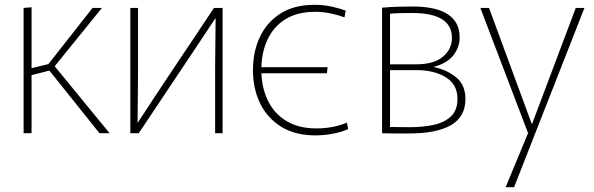

<svg xmlns="http://www.w3.org/2000/svg" viewBox="-20 -553 2464 797"><path d="M78 -520 111 -523V-270L181 -287L364 -520H403L207 -278L435 0H393L185 -260L111 -241V0H78Z M521 0V-520H553V-255L551 -44H552Q597 -113 635 -170.5Q673 -228 709.5 -282.5Q746 -337 784.5 -394.5Q823 -452 868 -520H904V0H873V-271L875 -477H874Q834 -417 782 -338.5Q730 -260 671.5 -173Q613 -86 556 0Z M1289 9Q1206 9 1148 -26.5Q1090 -62 1060 -123.5Q1030 -185 1030 -262Q1030 -339 1059 -400Q1088 -461 1144.5 -497Q1201 -533 1285 -533Q1325 -533 1359.5 -525Q1394 -517 1415 -509L1410 -481Q1386 -490 1353.5 -497Q1321 -504 1289 -504Q1216 -504 1167 -474.5Q1118 -445 1092.5 -393Q1067 -341 1065 -274H1340L1337 -249H1065Q1068 -182 1094.5 -130.5Q1121 -79 1171 -49.5Q1221 -20 1293 -20Q1363 -20 1420 -44L1425 -17Q1396 -4 1360 2.5Q1324 9 1289 9Z M1679 1Q1645 1 1616 1Q1587 1 1566 0V-521Q1598 -524 1629 -525Q1660 -526 1694 -526Q1789 -526 1838.5 -494Q1888 -462 1888 -398Q1888 -357 1862 -323.5Q1836 -290 1779 -275Q1834 -264 1873 -232.5Q1912 -201 1912 -142Q1912 -68 1852 -33.5Q1792 1 1679 1ZM1707 -286Q1781 -286 1818.5 -317.5Q1856 -349 1856 -396Q1856 -499 1691 -499Q1667 -499 1642.5 -498.5Q1618 -498 1599 -496V-286ZM1683 -25Q1735 -25 1779.5 -34.5Q1824 -44 1851.5 -69.5Q1879 -95 1879 -143Q1879 -202 1831 -232Q1783 -262 1707 -262H1599V-26Q1616 -26 1639 -25.5Q1662 -25 1683 -25Z M1974 -520H2010L2188 -37L2370 -520H2406L2114 224H2079L2173 -3H2171Z"/></svg>

Font: Murecho ExtraLight
Style: Regular
Weight: 200
Designer: Neil Summerour
Foundry: Positype
Version: Version 1.010; ttfautohint (v1.8.3)